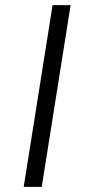

<svg xmlns="http://www.w3.org/2000/svg" viewBox="-20 -725 331 745"><path d="M72 0 184 -705H254L142 0Z"/></svg>

Font: Nunito Sans 10pt Expanded Light
Style: Italic
Weight: 300
Width: 7
Italic angle: -9°
Designer: Vernon Adams
Foundry: Vernon Adams
Version: Version 3.101;gftools[0.9.27]